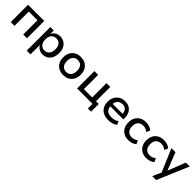

<svg xmlns="http://www.w3.org/2000/svg" viewBox="420 -2098 3872 3872"><g transform="rotate(45 2356.5 -161.5)"><path d="M86 0V-494H548V0H441V-407H193V0Z M721 180V-494H820V-388H818Q839 -442 886 -472.5Q933 -503 996 -503Q1064 -503 1114.5 -471Q1165 -439 1192.5 -382Q1220 -325 1220 -247Q1220 -171 1192.5 -113Q1165 -55 1115.5 -23Q1066 9 997 9Q935 9 890 -20.5Q845 -50 825 -100H828V180ZM969 -75Q1036 -75 1074 -121Q1112 -167 1112 -248Q1112 -329 1074 -374Q1036 -419 970 -419Q903 -419 864.5 -374Q826 -329 826 -248Q826 -167 865 -121Q904 -75 969 -75Z M1586 9Q1509 9 1453 -22.5Q1397 -54 1366.5 -112Q1336 -170 1336 -248Q1336 -325 1366.5 -382.5Q1397 -440 1453 -471.5Q1509 -503 1585 -503Q1662 -503 1717.5 -471.5Q1773 -440 1804 -382.5Q1835 -325 1835 -248Q1835 -170 1804.5 -112Q1774 -54 1718 -22.5Q1662 9 1586 9ZM1585 -78Q1652 -78 1690 -123Q1728 -168 1728 -248Q1728 -328 1690 -372Q1652 -416 1586 -416Q1519 -416 1480.5 -372Q1442 -328 1442 -248Q1442 -168 1481 -123Q1520 -78 1585 -78Z M2417 132V0H1978V-494H2085V-87H2322V-494H2430V-87H2509V132Z M2874 9Q2789 9 2728 -21.5Q2667 -52 2634.5 -109.5Q2602 -167 2602 -247Q2602 -322 2632.5 -379.5Q2663 -437 2719 -470Q2775 -503 2851 -503Q2923 -503 2974 -472.5Q3025 -442 3052.5 -386Q3080 -330 3080 -252V-218H2685V-287H3006L2989 -270Q2989 -345 2953.5 -385Q2918 -425 2853 -425Q2808 -425 2774.5 -405Q2741 -385 2722.5 -348Q2704 -311 2704 -259V-249Q2704 -191 2724 -152.5Q2744 -114 2783 -95Q2822 -76 2877 -76Q2917 -76 2959 -87Q3001 -98 3036 -126L3069 -52Q3032 -21 2979 -6Q2926 9 2874 9Z M3446 9Q3369 9 3312 -22.5Q3255 -54 3224 -112Q3193 -170 3193 -248Q3193 -327 3224.5 -384Q3256 -441 3312.5 -472Q3369 -503 3446 -503Q3497 -503 3544 -487Q3591 -471 3621 -443L3586 -364Q3558 -389 3523.5 -401.5Q3489 -414 3456 -414Q3383 -414 3342.5 -371Q3302 -328 3302 -247Q3302 -168 3342.5 -124Q3383 -80 3456 -80Q3489 -80 3523 -92.5Q3557 -105 3585 -129L3619 -51Q3590 -23 3543.5 -7Q3497 9 3446 9Z M3958 9Q3881 9 3824 -22.5Q3767 -54 3736 -112Q3705 -170 3705 -248Q3705 -327 3736.5 -384Q3768 -441 3824.5 -472Q3881 -503 3958 -503Q4009 -503 4056 -487Q4103 -471 4133 -443L4098 -364Q4070 -389 4035.5 -401.5Q4001 -414 3968 -414Q3895 -414 3854.5 -371Q3814 -328 3814 -247Q3814 -168 3854.5 -124Q3895 -80 3968 -80Q4001 -80 4035 -92.5Q4069 -105 4097 -129L4131 -51Q4102 -23 4055.5 -7Q4009 9 3958 9Z M4300 180 4398 -39V30L4175 -494H4290L4444 -101H4433L4587 -494H4698L4412 180Z"/></g></svg>

Font: Nunito Sans 9pt SemiBold
Style: Regular
Weight: 600
Version: Version 3.101;gftools[0.9.27]